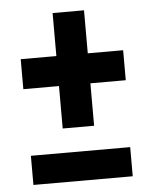

<svg xmlns="http://www.w3.org/2000/svg" viewBox="-47 -637 533 676"><g transform="rotate(-5 219.5 -298.5)"><path d="M44 -103H395V0H44ZM275 -445H400V-339H275V-189H164V-339H38V-445H164V-597H275Z"/></g></svg>

Font: Fira Sans Compressed SemiBold
Style: Regular
Weight: 600
Width: 1
Designer: bBox Type GmbH & Carrois Corporate GbR & Edenspiekermann AG
Foundry: bBox Type GmbH & Carrois Corporate GbR & Edenspiekermann AG
Version: Version 4.301